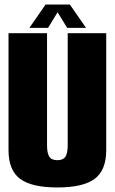

<svg xmlns="http://www.w3.org/2000/svg" viewBox="-20 -821 508 845"><path d="M232.5 4Q119 4 68.2 -34Q17.5 -72 17.5 -160.5V-675H187V-181.5Q187 -147 197 -131.5Q207 -116 232.5 -116Q258 -116 268 -131.5Q278 -147 278 -181.5V-675H447.5V-160.5Q447.5 -72 396.8 -34Q346 4 232.5 4ZM109.5 -698.5 180.5 -801H287.5L358.5 -698.5H275.5L233.5 -767L191.5 -698.5Z"/></svg>

Font: Anybody Condensed ExtraBold
Style: Regular
Weight: 800
Width: 3
Designer: Tyler Finck
Foundry: Etcetera Type Company
Version: Version 1.010; ttfautohint (v1.8.3) -l 8 -r 50 -G 200 -x 14 